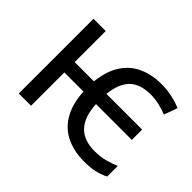

<svg xmlns="http://www.w3.org/2000/svg" viewBox="-116 -755 974 974"><g transform="rotate(45 371.0 -268.0)"><path d="M562 10Q492 10 436.5 -16Q381 -42 348 -97.5Q315 -153 310 -239H173V0H85V-536H173V-313H311Q320 -395 354 -446.5Q388 -498 442 -522Q496 -546 563 -546Q604 -546 642 -537.5Q680 -529 707 -517L681 -445Q655 -456 623.5 -463Q592 -470 563 -470Q487 -470 448 -431.5Q409 -393 401 -313H657V-239H400Q409 -65 562 -65Q606 -65 638.5 -74Q671 -83 700 -95V-19Q672 -5 640.5 2.5Q609 10 562 10Z"/></g></svg>

Font: Noto Sans Historical
Style: Regular
Weight: 400
Designer: Monotype Design Team
Foundry: Monotype Imaging Inc.
Version: Version 2.013; ttfautohint (v1.8.4.7-5d5b)